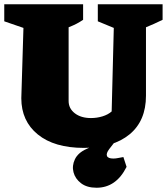

<svg xmlns="http://www.w3.org/2000/svg" viewBox="-34 -680 783 901"><path d="M360 14Q221 14 143.5 -49Q66 -112 66 -219L76 -549L-14 -580V-660H356V-587Q341 -577 326 -569Q311 -561 288 -552V-206Q288 -171 317 -148.5Q346 -126 393 -126Q421 -126 447 -134Q473 -142 490 -157L500 -549L425 -580V-660H729V-587Q708 -577 688.5 -568Q669 -559 651 -552V-231Q651 -113 574 -49.5Q497 14 360 14ZM419 201Q374 201 346.5 180Q319 159 311 128.5Q303 98 317.5 67.5Q332 37 372 19L479 -30H517L479 19Q463 40 468 52Q473 64 498 64Q509 64 520.5 61.5Q532 59 545 57L560 103Q511 201 419 201Z"/></svg>

Font: Piazzolla SC Black
Style: Regular
Weight: 900
Designer: Juan Pablo del Peral
Foundry: Huerta Tipografica
Version: Version 1.330